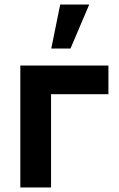

<svg xmlns="http://www.w3.org/2000/svg" viewBox="-20 -830 525 850"><path d="M375 -810H246.5L207 -615H292ZM206 0H70V-540H460V-413H206Z"/></svg>

Font: Hauora ExtraBold
Style: Regular
Weight: 800
Designer: Wayne Shih
Foundry: WCYS
Version: Version 1.001